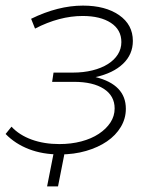

<svg xmlns="http://www.w3.org/2000/svg" viewBox="-22 -546 557 685"><path d="M191 5Q130 5 81 -14Q32 -33 -2 -68L19 -94Q47 -64 91 -48Q135 -32 190 -32Q232 -32 268 -41.5Q304 -51 330.5 -68.5Q357 -86 372 -109Q387 -132 387 -159Q387 -204 348.5 -229Q310 -254 242 -254H164L169 -287H238Q276 -287 308 -295Q340 -303 363 -317.5Q386 -332 398.5 -352Q411 -372 411 -396Q411 -440 373.5 -464.5Q336 -489 273 -489Q190 -489 103 -444L89 -479Q185 -526 274 -526Q354 -526 403 -492Q452 -458 452 -400Q452 -352 417 -318.5Q382 -285 319 -271Q427 -244 427 -158Q427 -123 409 -93Q391 -63 359.5 -41.5Q328 -20 285 -7.5Q242 5 191 5ZM185 119H146L172 -13H211Z"/></svg>

Font: Argentum Sans ExtraLight
Style: Italic
Weight: 200
Italic angle: -11°
Designer: Julieta Ulanovsky (font), Cristiano Sobral (main changes and remaster)
Foundry: Julieta Ulanovsky (font), Cristiano Sobral (main changes and remaster)
Version: Version 2.007;June 15, 2022;FontCreator 14.0.0.2814 64-bit; 